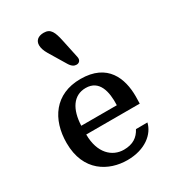

<svg xmlns="http://www.w3.org/2000/svg" viewBox="-199 -934 948 1053"><g transform="rotate(-30 275.0 -407.5)"><path d="M51.8 -238.3C51.8 -57.1 178.7 9.8 294.9 9.8C409.2 9.8 477.5 -50.3 492.2 -114.7L419.4 -114.3C397.9 -73.2 363.8 -49.3 306.6 -49.3C232.9 -49.3 168.5 -107.4 168.5 -225.1H507.3C507.8 -237.8 508.3 -258.3 508.3 -271C508.3 -383.3 464.4 -504.9 292.5 -504.9C130.9 -504.9 51.8 -387.2 51.8 -238.3ZM168.9 -280.3C172.9 -381.8 214.8 -447.8 293 -447.8C377.9 -447.8 397.9 -366.7 394 -280.3ZM314.9 -583C331.5 -583 344.2 -595.7 339.4 -617.7L314.9 -732.9C301.8 -793.9 289.6 -825.2 245.1 -825.2C209.5 -825.2 189 -807.6 189 -777.8C189 -761.2 195.3 -741.2 209 -718.3L272.5 -612.8C286.6 -589.4 300.8 -583 314.9 -583Z"/></g></svg>

Font: Arbutus Slab
Style: Regular
Weight: 400
Designer: Karolina Lach
Foundry: Karolina Lach
Version: Version 1.001